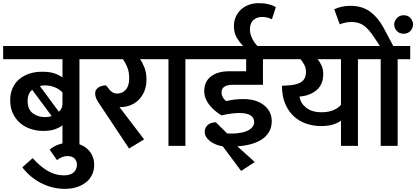

<svg xmlns="http://www.w3.org/2000/svg" viewBox="-30 -929 2651 1223"><path d="M237 -472Q284 -472 314 -462.5Q344 -453 368 -436V-552H-10V-636H561V-552H476V0H368V-131Q355 -119 324 -107Q293 -95 245 -95Q204 -95 166 -107.5Q128 -120 99 -144.5Q70 -169 52.5 -205.5Q35 -242 35 -290Q35 -333 50 -367Q65 -401 92 -424Q119 -447 156 -459.5Q193 -472 237 -472ZM146 -286Q146 -232 179 -207.5Q212 -183 258 -183Q268 -183 278.5 -184.5Q289 -186 299 -190L175 -357Q161 -346 153.5 -328Q146 -310 146 -286ZM368 -340Q351 -359 321.5 -372Q292 -385 256 -385Q248 -385 239.5 -384Q231 -383 224 -381L345 -217Q368 -237 368 -270Z M287 25Q305 6 339.5 -7Q374 -20 410 -20Q449 -20 478.5 -9Q508 2 528.5 21.5Q549 41 559.5 66.5Q570 92 570 121Q570 154 557 182.5Q544 211 519.5 231Q495 251 460.5 262.5Q426 274 383 274Q306 274 234.5 238.5Q163 203 112 137L178 78Q227 133 275.5 160.5Q324 188 377 188Q419 188 439.5 169Q460 150 460 121Q460 96 444.5 80.5Q429 65 399 65Q381 65 363.5 72.5Q346 80 333 91Z M888 -41 792 17 606 -263Q589 -287 582.5 -303Q576 -319 576 -333Q576 -357 595.5 -371Q615 -385 646 -385L665 -361Q686 -333 716 -333Q749 -333 771 -357.5Q793 -382 793 -430Q793 -472 780 -502.5Q767 -533 753 -552H541V-636H978V-552H862Q875 -535 889 -501.5Q903 -468 903 -421Q903 -379 889 -346.5Q875 -314 852.5 -292Q830 -270 800.5 -258.5Q771 -247 741 -247H731Z M1043 -552H958V-636H1236V-552H1151V0H1043Z M1389 3Q1367 0 1346 -8.5Q1325 -17 1309 -29Q1293 -41 1283.5 -56.5Q1274 -72 1274 -89Q1274 -115 1293 -132.5Q1312 -150 1345 -150L1417 -79Q1450 -77 1481 -80Q1512 -83 1536 -92Q1560 -101 1574.5 -116Q1589 -131 1589 -152Q1589 -179 1566 -194Q1543 -209 1496 -209Q1470 -209 1442.5 -205.5Q1415 -202 1381 -194Q1361 -206 1341.5 -222Q1322 -238 1306 -257.5Q1290 -277 1280.5 -300Q1271 -323 1271 -349Q1271 -409 1313.5 -442Q1356 -475 1429 -475H1538V-552H1226V-636H1517V-639Q1499 -655 1479.5 -686.5Q1460 -718 1460 -763Q1460 -796 1472.5 -823Q1485 -850 1506 -869Q1527 -888 1556 -898.5Q1585 -909 1618 -909Q1652 -909 1680.5 -902Q1709 -895 1727 -883L1702 -806Q1689 -813 1673.5 -817Q1658 -821 1640 -821Q1605 -821 1583.5 -801Q1562 -781 1562 -741Q1562 -724 1567 -708Q1572 -692 1579 -678.5Q1586 -665 1594.5 -654Q1603 -643 1610 -636H1746V-552H1645V-389H1455Q1381 -389 1381 -340Q1381 -309 1410 -285Q1439 -292 1465 -295Q1491 -298 1520 -298Q1603 -298 1652 -258.5Q1701 -219 1701 -157Q1701 -119 1684.5 -90Q1668 -61 1638.5 -41.5Q1609 -22 1569 -11Q1529 0 1482 3L1593 103L1506 160Z M2250 -552V0H2142V-160Q2128 -149 2096.5 -137.5Q2065 -126 2014 -126Q1968 -126 1923.5 -140.5Q1879 -155 1844 -186Q1809 -217 1787.5 -266Q1766 -315 1766 -383L1790 -384Q1857 -386 1888 -406Q1919 -426 1919 -471Q1919 -495 1908.5 -515.5Q1898 -536 1884 -552H1726V-636H2335V-552ZM2142 -261V-552H1993Q2007 -536 2018 -512Q2029 -488 2029 -458Q2029 -391 1986.5 -355Q1944 -319 1878 -314Q1883 -273 1919.5 -243.5Q1956 -214 2019 -214Q2064 -214 2096 -228.5Q2128 -243 2142 -261Z M2395 -552H2315V-636H2390L2352 -693Q2320 -742 2288.5 -765.5Q2257 -789 2208 -789Q2188 -789 2168.5 -784.5Q2149 -780 2134 -774L2099 -870Q2117 -879 2144.5 -885.5Q2172 -892 2201 -892Q2278 -892 2329 -853.5Q2380 -815 2415 -749L2475 -636H2583V-552H2503V0H2395ZM2481 -774Q2481 -795 2498 -813.5Q2515 -832 2541 -832Q2569 -832 2585 -813.5Q2601 -795 2601 -774Q2601 -749 2584 -731.5Q2567 -714 2541 -714Q2515 -714 2498 -731.5Q2481 -749 2481 -774Z"/></svg>

Font: Mukta SemiBold
Style: Regular
Weight: 600
Designer: Girish Dalvi and Yashodeep Gholap
Foundry: Ek Type
Version: Version 2.538;PS 1.002;hotconv 16.6.51;makeotf.lib2.5.65220;